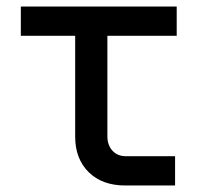

<svg xmlns="http://www.w3.org/2000/svg" viewBox="-20 -570 640 590"><path d="M365 0Q294 0 252.5 -41Q211 -82 211 -150V-460H44V-550H523V-460H310V-151Q310 -124 325.5 -107Q341 -90 367 -90H518V0Z"/></svg>

Font: JetBrains Mono NL Medium
Style: Regular
Weight: 500
Monospace: yes
Designer: Philipp Nurullin, Konstantin Bulenkov
Foundry: JetBrains
Version: Version 2.305; ttfautohint (v1.8.4.7-5d5b)